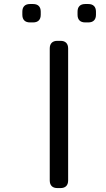

<svg xmlns="http://www.w3.org/2000/svg" viewBox="-20 -958 540 978"><path d="M233.4 -39.1V-710.9Q233.4 -730 243.4 -740Q253.4 -750 272.5 -750H288.1Q307.1 -750 317.1 -740Q327.1 -730 327.1 -710.9V-39.1Q327.1 -20 317.1 -10Q307.1 0 288.1 0H272.5Q253.4 0 243.4 -10Q233.4 -20 233.4 -39.1ZM414.1 -937.5H429.7Q448.7 -937.5 458.7 -927.5Q468.8 -917.5 468.8 -898.4V-882.8Q468.8 -863.8 458.7 -853.8Q448.7 -843.8 429.7 -843.8H414.1Q395 -843.8 385 -853.8Q375 -863.8 375 -882.8V-898.4Q375 -917.5 385 -927.5Q395 -937.5 414.1 -937.5ZM132.8 -937.5H148.4Q167.5 -937.5 177.5 -927.5Q187.5 -917.5 187.5 -898.4V-882.8Q187.5 -863.8 177.5 -853.8Q167.5 -843.8 148.4 -843.8H132.8Q113.8 -843.8 103.8 -853.8Q93.8 -863.8 93.8 -882.8V-898.4Q93.8 -917.5 103.8 -927.5Q113.8 -937.5 132.8 -937.5Z"/></svg>

Font: Gyrochrome
Style: Regular
Weight: 400
Designer: David Moles
Foundry: David Moles
Version: Version 1.005;Glyphs 3.2.3 (3260)